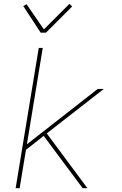

<svg xmlns="http://www.w3.org/2000/svg" viewBox="-20 -986 640 1006"><path d="M413 0 209 -274 116 -201 83 0H62L183 -735H204L121 -230L492 -520H524L225 -287L438 0ZM193 -815 102 -954 119 -964 210 -832 344 -966 358 -952 221 -815Z"/></svg>

Font: Iosevka Thin Extended Oblique
Style: Regular
Weight: 100
Width: 7
Italic angle: -9°
Monospace: yes
Designer: Belleve Invis
Foundry: Belleve Invis
Version: Version 32.5.0; ttfautohint (v1.8.4)